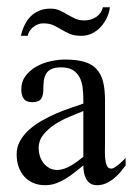

<svg xmlns="http://www.w3.org/2000/svg" viewBox="-20 -515 375 541"><path d="M334 -48.8Q327.1 -39.6 318.6 -29.5Q310.1 -19.5 300 -11.5Q290 -3.4 278.3 1.7Q266.6 6.8 253.9 6.8Q242.2 6.8 234.6 2Q227.1 -2.9 222.7 -11Q218.3 -19 216.6 -28.8Q214.8 -38.6 214.8 -48.8Q202.6 -39.1 190.4 -29.3Q178.2 -19.5 165 -11.5Q151.9 -3.4 137.7 1.7Q123.5 6.8 106.9 6.8Q87.9 6.8 73 0.2Q58.1 -6.3 47.9 -18.1Q37.6 -29.8 32.2 -45.7Q26.9 -61.5 26.9 -80.1Q26.9 -100.6 36.4 -117.7Q45.9 -134.8 61.5 -148.9Q77.1 -163.1 97.2 -174.6Q117.2 -186 138.2 -195.1Q159.2 -204.1 179.2 -210.9Q199.2 -217.8 214.8 -223.1V-236.8Q214.8 -253.9 212.6 -269.8Q210.4 -285.6 203.6 -298.1Q196.8 -310.5 184.6 -317.9Q172.4 -325.2 151.9 -325.2Q135.3 -325.2 125.2 -320.6Q115.2 -315.9 110.1 -307.4Q105 -298.8 103.5 -287.4Q102.1 -275.9 102.1 -262.2Q102.1 -245.6 95.7 -236.3Q89.4 -227.1 70.8 -227.1Q53.7 -227.1 46.9 -236.8Q40 -246.6 40 -262.2Q40 -285.2 52.2 -301.3Q64.5 -317.4 82.8 -327.6Q101.1 -337.9 122.6 -342.5Q144 -347.2 163.1 -347.2Q194.8 -347.2 216.6 -341.1Q238.3 -335 251.5 -321Q264.6 -307.1 270.3 -285.4Q275.9 -263.7 275.9 -231.9V-117.2Q275.9 -103 275.6 -87.4Q275.4 -71.8 277.8 -58.1Q279.3 -51.3 282.5 -45.7Q285.6 -40 293.9 -40Q298.3 -40 304 -43.7Q309.6 -47.4 315.4 -52.2Q321.3 -57.1 326.4 -62.3Q331.5 -67.4 334 -69.8ZM214.8 -202.1Q198.2 -195.3 176.3 -186.3Q154.3 -177.2 135 -164.8Q115.7 -152.3 102.3 -135.7Q88.9 -119.1 88.9 -97.2Q88.9 -86.4 92.3 -75.4Q95.7 -64.5 102.5 -55.7Q109.4 -46.9 119.1 -41.5Q128.9 -36.1 141.1 -36.1Q150.9 -36.1 160.9 -39.6Q170.9 -43 180.4 -48.6Q189.9 -54.2 198.7 -60.8Q207.5 -67.4 214.8 -73.2ZM289.6 -494.6Q288.1 -479.5 281.2 -465.1Q274.4 -450.7 263.9 -439.2Q253.4 -427.7 239.5 -420.9Q225.6 -414.1 209.5 -414.1Q189 -414.1 176.3 -419.7Q163.6 -425.3 152.8 -431.9Q142.1 -438.5 130.6 -443.8Q119.1 -449.2 101.1 -449.2Q93.3 -449.2 85.9 -446Q78.6 -442.9 72.8 -438Q66.9 -433.1 63 -426.8Q59.1 -420.4 58.1 -414.1H38.6Q42.5 -430.2 49.3 -444.3Q56.2 -458.5 66.4 -468.8Q76.7 -479 90.6 -484.9Q104.5 -490.7 122.1 -490.7Q136.7 -490.7 147.9 -485.6Q159.2 -480.5 169.9 -474.1Q180.7 -467.8 191.9 -462.6Q203.1 -457.5 217.8 -457.5Q235.8 -457.5 250.7 -467Q265.6 -476.6 270 -494.6Z"/></svg>

Font: Scheherazade Urdu
Style: Regular
Weight: 400
Designer: SIL International
Foundry: SIL International
Version: Version 1.005 (build 117/117)